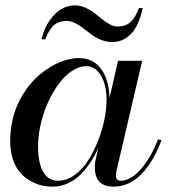

<svg xmlns="http://www.w3.org/2000/svg" viewBox="-20 -687 646 717"><path d="M229 -608.9Q200.4 -608.9 182 -593.5Q163.6 -578.1 148.9 -540H135Q144.5 -580.8 165 -610.2Q185.5 -639.6 209.6 -653.3Q233.6 -667 259 -667Q278.3 -667 297.4 -658.8Q316.4 -650.6 331.5 -639Q346.7 -627.4 360.8 -615.8Q375 -604.2 390.1 -596.1Q405.3 -587.9 418.9 -587.9Q447.5 -587.9 465.9 -603.3Q484.4 -618.7 499 -657H512.9Q505.6 -622.3 493.8 -597.2Q481.9 -572 466.7 -557.7Q451.4 -543.5 434.8 -536.7Q418.2 -530 398.9 -530Q377.7 -530 357.5 -538.2Q337.4 -546.4 321.9 -557.9Q306.4 -569.3 291.6 -580.9Q276.9 -592.5 260.7 -600.7Q244.6 -608.9 229 -608.9ZM583 -163.1Q568.4 -124.5 550.4 -93.6Q532.5 -62.7 510.4 -39.2Q488.3 -15.6 461.4 -2.8Q434.6 10 405 10Q369.4 10 351.7 -7.9Q334 -25.9 334 -63Q334 -72.8 335.9 -85L347.4 -135.3Q333.7 -104.7 316.9 -79.5Q300 -54.2 278.9 -33.6Q257.8 -12.9 231.7 -1.5Q205.6 10 177 10Q155 10 133.8 5Q112.5 0 91.3 -12.6Q70.1 -25.1 54.1 -43.8Q38.1 -62.5 28.1 -92.5Q18.1 -122.6 18.1 -159.9Q18.1 -201.4 27 -239.9Q35.9 -278.3 51.4 -308.8Q66.9 -339.4 87.5 -365.7Q108.2 -392.1 131.6 -411Q155 -429.9 179.8 -443.4Q204.6 -456.8 228.5 -463.4Q252.4 -470 273.9 -470Q327.9 -470 357.5 -429.7Q387.2 -389.4 388.9 -321.3L420.9 -460H511L415 -49.1Q413.1 -36.9 413.1 -31Q413.1 -12 430.9 -12Q450.7 -12 471.7 -25.3Q492.7 -38.6 510.7 -60.8Q528.8 -83 544.1 -110.2Q559.3 -137.5 570.1 -167ZM377.9 -314Q377.9 -369.1 357.2 -404.5Q336.4 -439.9 303 -439.9Q280 -439.9 257 -427Q233.9 -414.1 214.2 -392Q194.6 -369.9 177.4 -340.1Q160.2 -310.3 148.1 -277.3Q136 -244.4 129 -208.6Q122.1 -172.9 122.1 -139.9Q122.1 -79.8 140.9 -45.9Q159.7 -12 197 -12Q229 -12 258.3 -33Q287.6 -54 308.8 -87.3Q330.1 -120.6 346.1 -161Q362.1 -201.4 370 -241.2Q377.9 -281 377.9 -314Z"/></svg>

Font: Bodoni* 16
Style: Italic
Weight: 400
Italic angle: -13°
Version: Version 2.000